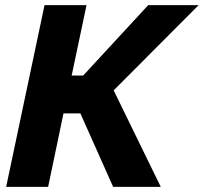

<svg xmlns="http://www.w3.org/2000/svg" viewBox="-20 -730 796 750"><path d="M4 0 154 -710H318L260 -435H305L559 -710H756L424 -377L608 0H422L294 -287H228L168 0Z"/></svg>

Font: Raleway ExtraBold
Style: Italic
Weight: 800
Italic angle: -12°
Designer: Matt McInerney, Pablo Impallari, Rodrigo Fuenzalida
Foundry: Matt McInerney, Pablo Impallari, Rodrigo Fuenzalida
Version: Version 4.026